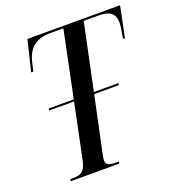

<svg xmlns="http://www.w3.org/2000/svg" viewBox="-130 -818 847 923"><g transform="rotate(-20 293.5 -357.0)"><path d="M75 0H323L325 -10H318C283 -10 259 -13 259 -38C259 -49 262 -63 266 -82L324 -355H450L452 -365H326L397 -703H472C531 -703 556 -683 556 -636C556 -619 551 -592 545 -557H555L587 -714H113L75 -557H86L97 -604C114 -672 155 -703 228 -703H293L223 -365H95L93 -355H221L163 -75C151 -16 126 -10 85 -10H76Z"/></g></svg>

Font: Noto Serif Display ExtraCondensed Medium
Style: Italic
Weight: 500
Width: 2
Italic angle: -12°
Designer: Monotype Design Team
Foundry: Monotype Imaging Inc.
Version: Version 2.009